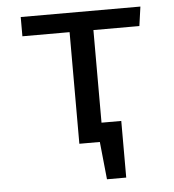

<svg xmlns="http://www.w3.org/2000/svg" viewBox="-51 -588 717 790"><g transform="rotate(-5 307.5 -193.0)"><path d="M438.5 -78.5V155.4H359L343.1 0H258.5V-461H63.6V-540.5H557.9L546.7 -461H356.9V-78.5Z"/></g></svg>

Font: Fira Code Retina
Style: Regular
Weight: 450
Monospace: yes
Designer: Carrois Corporate, Edenspiekermann AG, Nikita Prokopov
Foundry: Carrois Corporate, Edenspiekermann AG, Nikita Prokopov
Version: Version 6.002